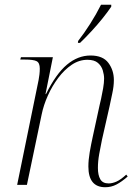

<svg xmlns="http://www.w3.org/2000/svg" viewBox="-20 -776 572 806"><path d="M422 10Q351 10 351 -77Q351 -104 356.5 -136.5Q362 -169 370 -205L398 -334Q400 -342 404.5 -362Q409 -382 413 -405.5Q417 -429 417 -446Q417 -462 411.5 -480.5Q406 -499 391 -512Q376 -525 347 -525Q312 -525 281 -504Q250 -483 224.5 -449Q199 -415 181 -375Q163 -335 155 -296L93 0H52L142 -440Q144 -450 145.5 -463Q147 -476 147 -488Q147 -512 134 -519Q121 -526 84 -526H65L68 -536H202L171 -381H173Q215 -466 261 -504.5Q307 -543 360 -543Q412 -543 435 -512Q458 -481 458 -440Q458 -414 451.5 -384.5Q445 -355 440 -330L408 -189Q402 -160 396.5 -129.5Q391 -99 391 -71Q391 -41 401 -23.5Q411 -6 436 -6Q451 -6 468.5 -13.5Q486 -21 510 -43L516 -35Q491 -13 469 -1.5Q447 10 422 10ZM308 -604Q333 -636 358.5 -676Q384 -716 404 -756H447V-748Q433 -727 411 -699.5Q389 -672 363.5 -644.5Q338 -617 316 -596H307Z"/></svg>

Font: Noto Serif Display ExtraLight
Style: Italic
Weight: 200
Italic angle: -12°
Designer: Monotype Design Team
Foundry: Monotype Imaging Inc.
Version: Version 2.009